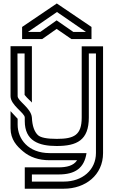

<svg xmlns="http://www.w3.org/2000/svg" viewBox="-20 -938 665 1124"><path d="M312.5 -125C255.2 -125 217.7 -132.3 202.1 -146.9C181.2 -166.7 168.8 -201 166.7 -250C162.4 -305.5 83.3 -346.6 83.3 -375L82.3 -625H124V-382.3C143.2 -358.2 159.3 -347.3 166.7 -337.5V-667.7H41.7V-375C41.7 -322.1 125 -276.8 125 -250V-229.2C125 -112.5 208 -83.3 311.5 -83.3C429.9 -83.3 500 -116.7 500 -250V-625H541.7V-42.7C541.7 57.9 461 125 354.2 125H166.7V83.3H322.9C420.1 83.3 472.8 46.4 486.5 -41.7H270.8C145 -41.7 83.3 -124.4 83.3 -208.3V-242.7C78.7 -248.5 44.3 -284.9 41.7 -287.5V-187.5C41.7 -120.6 79.2 -81.6 114.6 -52.1C155.2 -17.7 206.3 0 270.8 0H431.3C411 32.4 369.4 41.7 322.9 41.7H125V166.7H354.2C479.3 166.7 583.3 87.3 583.3 -41.7V-666.7H458.3V-250C458.3 -147.5 414.3 -125 312.5 -125ZM311.5 -818.8 215.6 -751H143.8L313.5 -867.7L483.3 -751H409.4ZM311.5 -768.8 397.9 -709.4H515.6V-780.2L312.5 -917.7L109.4 -780.2V-709.4H227.1Z"/></svg>

Font: Sportrop
Style: Regular
Weight: 500
Version: Version 0.9